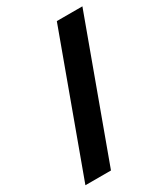

<svg xmlns="http://www.w3.org/2000/svg" viewBox="-181 -802 777 891"><g transform="rotate(-30 207.5 -357.0)"><path d="M410 -720 144 6H7L273 -720Z"/></g></svg>

Font: Noto Sans Lao UI
Style: Regular
Weight: 400
Designer: Monotype Design Team
Foundry: Monotype Imaging Inc.
Version: Version 2.000